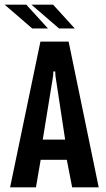

<svg xmlns="http://www.w3.org/2000/svg" viewBox="-35 -797 449 817"><path d="M8 0 137 -620H257L385 0H272L246 -134L264 -117H126L141 -134L118 0ZM145 -191 135 -203H258L244 -191L201 -474L200 -493H192L191 -474ZM102 -676 -15 -777H77L169 -676ZM216 -676 99 -777H191L283 -676Z"/></svg>

Font: Smooch Sans Thin
Style: Bold
Weight: 700
Version: Version 1.010